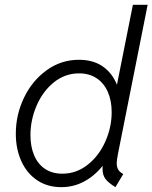

<svg xmlns="http://www.w3.org/2000/svg" viewBox="-20 -772 635 800"><path d="M407.2 -69.3Q407.2 -77.1 407.7 -81.1Q374 -39.1 330.3 -15.6Q286.6 7.8 234.9 7.8Q177.7 7.8 135 -20.8Q92.3 -49.3 69.1 -100.1Q45.9 -150.9 45.9 -214.8Q45.9 -293.5 79.8 -364.5Q113.8 -435.5 174.1 -479.2Q234.4 -522.9 309.1 -522.9Q367.7 -522.9 407.5 -495.6Q447.3 -468.3 467.3 -418.9L533.7 -752H595.2L471.7 -131.8Q466.3 -104 466.3 -91.8Q466.3 -76.7 472.4 -65.7Q478.5 -54.7 493.7 -46.9L460.9 7.8Q431.6 -10.3 419.4 -26.4Q407.2 -42.5 407.2 -69.3ZM445.3 -304.7Q445.3 -353 429 -389.6Q412.6 -426.3 382.1 -446.3Q351.6 -466.3 309.6 -466.3Q251 -466.3 204.6 -429Q158.2 -391.6 132.6 -332Q106.9 -272.5 106.9 -209Q106.9 -161.1 122.3 -124.8Q137.7 -88.4 167.5 -68.4Q197.3 -48.3 239.7 -48.3Q298.3 -48.3 345.5 -85.7Q392.6 -123 418.9 -182.4Q445.3 -241.7 445.3 -304.7Z"/></svg>

Font: Reddit Sans Vanilla Light
Style: Italic
Weight: 300
Italic angle: -11.25°
Designer: Stephen Hutchings
Version: Version 1.013